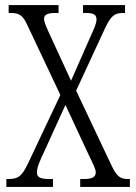

<svg xmlns="http://www.w3.org/2000/svg" viewBox="-20 -734 536 754"><path d="M5 0H188V-31H172C135 -31 125 -40 125 -57C125 -75 134 -98 157 -146L237 -322L325 -133C348 -85 356 -70 356 -57C356 -40 344 -31 310 -31H295V0H490V-31H482C454 -31 439 -40 419 -82L279 -378L392 -622C416 -673 430 -683 464 -683H471V-714H306V-683H318C348 -683 359 -676 359 -658C359 -641 349 -621 337 -594L259 -417L177 -595C165 -621 153 -647 153 -659C153 -673 160 -683 196 -683H210V-714H14V-683H22C57 -683 70 -674 89 -632L217 -361L89 -90C65 -41 52 -31 11 -31H5Z"/></svg>

Font: Noto Serif Bengali ExtraCondensed Light
Style: Regular
Weight: 300
Width: 2
Designer: Juan Bruce, Universal Thirst, Indian Type Foundry and the Monotype Design Team.
Foundry: Monotype Imaging Inc.
Version: Version 2.003